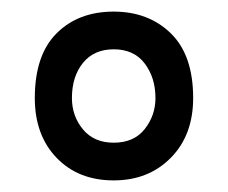

<svg xmlns="http://www.w3.org/2000/svg" viewBox="-20 -729 393 331"><path d="M176 -418Q115 -418 77.5 -457Q40 -496 40 -560Q40 -634 77.5 -671.5Q115 -709 176 -709Q236 -709 274.5 -671.5Q313 -634 313 -560Q313 -496 274.5 -457Q236 -418 176 -418ZM176 -483Q211 -483 229.5 -506.5Q248 -530 248 -560Q248 -595 229.5 -619.5Q211 -644 176 -644Q142 -644 123 -620.5Q104 -597 104 -560Q104 -529 123 -506Q142 -483 176 -483Z"/></svg>

Font: Kulim Park
Style: Bold
Weight: 700
Designer: Noponies / Dale Sattler
Foundry: Noponies
Version: Version 1.000; ttfautohint (v1.8.3)